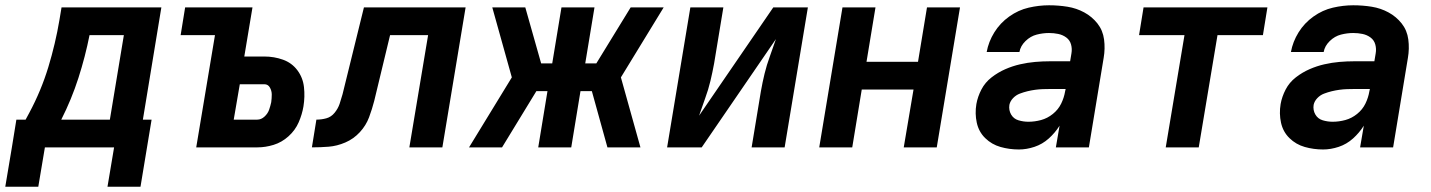

<svg xmlns="http://www.w3.org/2000/svg" viewBox="-69 -558 5417 727"><path d="M338 149H463L505 -105H472L542 -530H164L156 -482Q141 -393 114 -304Q87 -215 42 -131L28 -105H-7L-24 0H363ZM163 -105Q202 -182 228 -263Q254 -344 270 -425H400L347 -105ZM-49 149H76L101 0H-24Z M674 0H906Q936 0 967 -9.5Q998 -19 1023.5 -42Q1049 -65 1062 -95Q1075 -125 1080 -155Q1086 -192 1082 -228Q1078 -264 1057 -292Q1036 -320 1002.5 -332Q969 -344 932 -344H856L887 -530H632L615 -425H745ZM905 -105H816L839 -239H932Q946 -239 953 -226.5Q960 -214 960 -200Q960 -186 958 -171Q955 -157 950 -142.5Q945 -128 932.5 -116.5Q920 -105 905 -105Z M1112 0Q1144 0 1175.5 -2.5Q1207 -5 1238.5 -18.5Q1270 -32 1293.5 -57.5Q1317 -83 1328.5 -114Q1340 -145 1348 -176L1408 -425H1552L1481 0H1606L1694 -530H1309L1228 -201Q1223 -183 1217 -165Q1211 -147 1198 -131Q1185 -115 1166.5 -110Q1148 -105 1129 -105Z M1707 0H1832L1962 -213H2004L1969 0H2094L2129 -213H2172L2231 0H2356L2282 -265L2444 -530H2319L2189 -318H2147L2182 -530H2057L2022 -318H1980L1920 -530H1795L1869 -265Z M2457 0H2588L2869 -410Q2858 -377 2846 -344.5Q2834 -312 2826 -279Q2818 -246 2812 -212L2777 0H2902L2990 -530H2859L2578 -120Q2589 -153 2601 -185.5Q2613 -218 2621 -251.5Q2629 -285 2635 -318L2670 -530H2545Z M3033 0H3158L3194 -219H3390L3353 0H3478L3566 -530H3441L3407 -324H3212L3246 -530H3121Z M3789 8Q3818 8 3848 -2Q3878 -12 3902 -33.5Q3926 -55 3943 -82L3929 0H4054L4110 -339Q4116 -374 4111.5 -408.5Q4107 -443 4086.5 -469Q4066 -495 4036.5 -511Q4007 -527 3973 -532.5Q3939 -538 3903 -538Q3865 -538 3826 -529Q3787 -520 3752.5 -495.5Q3718 -471 3696 -435.5Q3674 -400 3667 -361H3791Q3795 -384 3814 -402.5Q3833 -421 3856.5 -427Q3880 -433 3903 -433Q3921 -433 3938 -429.5Q3955 -426 3968.5 -416Q3982 -406 3986.5 -389.5Q3991 -373 3988 -356L3983 -326H3908Q3879 -326 3850.5 -323.5Q3822 -321 3793.5 -314.5Q3765 -308 3737.5 -296Q3710 -284 3685.5 -265Q3661 -246 3647 -219Q3633 -192 3628 -164Q3622 -128 3629.5 -93.5Q3637 -59 3661.5 -35Q3686 -11 3719.5 -1.5Q3753 8 3789 8ZM3825 -97Q3806 -97 3787.5 -102.5Q3769 -108 3759.5 -124.5Q3750 -141 3753 -161Q3756 -175 3767 -186.5Q3778 -198 3792.5 -203.5Q3807 -209 3821.5 -212.5Q3836 -216 3850.5 -218Q3865 -220 3879.5 -220.5Q3894 -221 3908 -221H3966L3964 -212Q3960 -188 3949 -165.5Q3938 -143 3917.5 -126.5Q3897 -110 3873 -103.5Q3849 -97 3825 -97Z M4345 0H4470L4541 -425H4713L4730 -530H4261L4244 -425H4416Z M4941 8Q4970 8 5000 -2Q5030 -12 5054 -33.5Q5078 -55 5095 -82L5081 0H5206L5262 -339Q5268 -374 5263.5 -408.5Q5259 -443 5238.5 -469Q5218 -495 5188.5 -511Q5159 -527 5125 -532.5Q5091 -538 5055 -538Q5017 -538 4978 -529Q4939 -520 4904.5 -495.5Q4870 -471 4848 -435.5Q4826 -400 4819 -361H4943Q4947 -384 4966 -402.5Q4985 -421 5008.5 -427Q5032 -433 5055 -433Q5073 -433 5090 -429.5Q5107 -426 5120.5 -416Q5134 -406 5138.5 -389.5Q5143 -373 5140 -356L5135 -326H5060Q5031 -326 5002.5 -323.5Q4974 -321 4945.5 -314.5Q4917 -308 4889.5 -296Q4862 -284 4837.5 -265Q4813 -246 4799 -219Q4785 -192 4780 -164Q4774 -128 4781.5 -93.5Q4789 -59 4813.5 -35Q4838 -11 4871.5 -1.5Q4905 8 4941 8ZM4977 -97Q4958 -97 4939.5 -102.5Q4921 -108 4911.5 -124.5Q4902 -141 4905 -161Q4908 -175 4919 -186.5Q4930 -198 4944.5 -203.5Q4959 -209 4973.5 -212.5Q4988 -216 5002.5 -218Q5017 -220 5031.5 -220.5Q5046 -221 5060 -221H5118L5116 -212Q5112 -188 5101 -165.5Q5090 -143 5069.5 -126.5Q5049 -110 5025 -103.5Q5001 -97 4977 -97Z"/></svg>

Font: Iosevka Sparkle Oblique
Style: Bold
Weight: 700
Italic angle: -9°
Designer: Belleve Invis
Foundry: Belleve Invis
Version: Version 4.5.0; ttfautohint (v1.8.3)